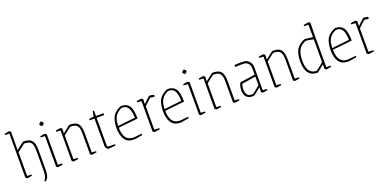

<svg xmlns="http://www.w3.org/2000/svg" viewBox="-8 -1483 4949 2458"><g transform="rotate(-20 2466.5 -254.0)"><path d="M31 -608V-625Q31 -625 46 -628Q61 -631 77.5 -634Q94 -637 98 -637Q100 -637 109 -630Q118 -623 118 -620L116 -374L118 -373Q129 -382 145.5 -395Q162 -408 178.5 -420.5Q195 -433 206.5 -441.5Q218 -450 220 -450Q276 -450 308 -434.5Q340 -419 354 -381.5Q368 -344 368 -276V-8Q368 38 357.5 70.5Q347 103 317 129L303 116Q324 91 331.5 62.5Q339 34 339 -6V-290Q339 -352 323 -380Q307 -408 281.5 -415.5Q256 -423 226 -423Q224 -423 204.5 -409Q185 -395 161 -376Q137 -357 118 -342V-19H176V-2Q176 -2 161 1Q146 4 130 7Q114 10 109 10Q107 10 98 3Q89 -4 89 -7V-608Z M492 -592Q493 -594 499 -599.5Q505 -605 512 -610Q519 -615 520 -615Q523 -615 530 -609Q537 -603 543 -596Q549 -589 547 -585L544 -575Q543 -571 530.5 -562.5Q518 -554 515 -554Q512 -554 505.5 -560.5Q499 -567 494 -574.5Q489 -582 490 -584ZM527 10Q525 10 516 3Q507 -4 507 -7V-420L449 -424V-440Q476 -445 493 -447.5Q510 -450 516 -450Q518 -450 527 -443Q536 -436 536 -433V-20L594 -16V0Q567 4 550 7Q533 10 527 10Z M739 10Q737 10 728 3Q719 -4 719 -7V-420L661 -424V-440Q688 -445 705 -447.5Q722 -450 728 -450Q730 -450 739 -443Q748 -436 748 -433L746 -371Q757 -380 773.5 -393Q790 -406 806.5 -419Q823 -432 835 -441Q847 -450 850 -450Q906 -450 938 -434.5Q970 -419 984 -381.5Q998 -344 998 -276V-20L1056 -16V0Q1029 4 1012 7Q995 10 989 10Q987 10 978 3Q969 -4 969 -7V-290Q969 -352 953 -380Q937 -408 911.5 -415.5Q886 -423 856 -423Q852 -423 833.5 -410Q815 -397 791.5 -378Q768 -359 748 -342V-20L806 -16V0Q779 4 762 7Q745 10 739 10Z M1216 10Q1211 10 1202 2Q1193 -6 1186 -16Q1179 -26 1179 -31V-415H1113V-434L1177 -443L1192 -517Q1197 -517 1208 -510V-440H1311V-415H1208V-46Q1208 -30 1213 -24Q1218 -18 1230 -18L1315 -16V1Q1304 2 1282 4.5Q1260 7 1241 8.5Q1222 10 1216 10Z M1681 -8Q1653 -3 1618 3.5Q1583 10 1561 10Q1479 10 1440.5 -46.5Q1402 -103 1402 -205Q1402 -253 1411 -293.5Q1420 -334 1434 -360Q1454 -390 1479 -410Q1504 -430 1526 -440Q1548 -450 1557 -450Q1628 -450 1663 -401Q1698 -352 1698 -227L1431 -199Q1433 -129 1450.5 -89Q1468 -49 1498.5 -32.5Q1529 -16 1569 -16Q1573 -16 1594.5 -18Q1616 -20 1641.5 -23Q1667 -26 1681 -27ZM1496 -391Q1461 -361 1446.5 -320Q1432 -279 1431 -222L1668 -249Q1667 -330 1643.5 -377.5Q1620 -425 1561 -425Q1550 -425 1532 -415.5Q1514 -406 1496 -391Z M1841 10Q1839 10 1830 3Q1821 -4 1821 -7V-420L1763 -424V-440Q1790 -445 1807 -447.5Q1824 -450 1830 -450Q1832 -450 1841 -443Q1850 -436 1850 -433L1848 -368Q1855 -376 1869 -389Q1883 -402 1898 -416.5Q1913 -431 1924 -440.5Q1935 -450 1937 -450Q1954 -450 1973 -447Q1992 -444 1998 -441Q1999 -440 2000.5 -436Q2002 -432 2002 -429Q2002 -427 1998.5 -421.5Q1995 -416 1992 -413Q1979 -416 1966 -419Q1953 -422 1945 -422Q1941 -422 1926 -409.5Q1911 -397 1893.5 -380Q1876 -363 1863 -350.5Q1850 -338 1850 -338V-20L1918 -16V0Q1890 4 1869.5 7Q1849 10 1841 10Z M2314 -8Q2286 -3 2251 3.5Q2216 10 2194 10Q2112 10 2073.5 -46.5Q2035 -103 2035 -205Q2035 -253 2044 -293.5Q2053 -334 2067 -360Q2087 -390 2112 -410Q2137 -430 2159 -440Q2181 -450 2190 -450Q2261 -450 2296 -401Q2331 -352 2331 -227L2064 -199Q2066 -129 2083.5 -89Q2101 -49 2131.5 -32.5Q2162 -16 2202 -16Q2206 -16 2227.5 -18Q2249 -20 2274.5 -23Q2300 -26 2314 -27ZM2129 -391Q2094 -361 2079.5 -320Q2065 -279 2064 -222L2301 -249Q2300 -330 2276.5 -377.5Q2253 -425 2194 -425Q2183 -425 2165 -415.5Q2147 -406 2129 -391Z M2439 -592Q2440 -594 2446 -599.5Q2452 -605 2459 -610Q2466 -615 2467 -615Q2470 -615 2477 -609Q2484 -603 2490 -596Q2496 -589 2494 -585L2491 -575Q2490 -571 2477.5 -562.5Q2465 -554 2462 -554Q2459 -554 2452.5 -560.5Q2446 -567 2441 -574.5Q2436 -582 2437 -584ZM2474 10Q2472 10 2463 3Q2454 -4 2454 -7V-420L2396 -424V-440Q2423 -445 2440 -447.5Q2457 -450 2463 -450Q2465 -450 2474 -443Q2483 -436 2483 -433V-20L2541 -16V0Q2514 4 2497 7Q2480 10 2474 10Z M2686 10Q2684 10 2675 3Q2666 -4 2666 -7V-420L2608 -424V-440Q2635 -445 2652 -447.5Q2669 -450 2675 -450Q2677 -450 2686 -443Q2695 -436 2695 -433L2693 -371Q2704 -380 2720.5 -393Q2737 -406 2753.5 -419Q2770 -432 2782 -441Q2794 -450 2797 -450Q2853 -450 2885 -434.5Q2917 -419 2931 -381.5Q2945 -344 2945 -276V-20L3003 -16V0Q2976 4 2959 7Q2942 10 2936 10Q2934 10 2925 3Q2916 -4 2916 -7V-290Q2916 -352 2900 -380Q2884 -408 2858.5 -415.5Q2833 -423 2803 -423Q2799 -423 2780.5 -410Q2762 -397 2738.5 -378Q2715 -359 2695 -342V-20L2753 -16V0Q2726 4 2709 7Q2692 10 2686 10Z M3197 9Q3136 15 3102 -15.5Q3068 -46 3068 -109Q3068 -141 3075 -167Q3082 -193 3093 -212L3298 -242V-326Q3298 -370 3275 -394Q3252 -418 3226 -421Q3218 -422 3195 -422Q3172 -422 3146 -421.5Q3120 -421 3102 -420L3096 -427L3101 -447Q3134 -450 3172.5 -449.5Q3211 -449 3236 -447Q3259 -445 3279.5 -429.5Q3300 -414 3313.5 -390.5Q3327 -367 3327 -339V-20L3385 -16V0Q3354 5 3339.5 7.5Q3325 10 3318 10Q3314 10 3306 3Q3298 -4 3298 -7L3300 -69Q3264 -39 3234 -15.5Q3204 8 3197 9ZM3097 -111Q3097 -65 3119 -38.5Q3141 -12 3191 -16Q3196 -16 3212 -28.5Q3228 -41 3251 -59.5Q3274 -78 3298 -99V-216L3109 -186Q3103 -171 3100 -150.5Q3097 -130 3097 -111Z M3504 10Q3502 10 3493 3Q3484 -4 3484 -7V-420L3426 -424V-440Q3453 -445 3470 -447.5Q3487 -450 3493 -450Q3495 -450 3504 -443Q3513 -436 3513 -433L3511 -371Q3522 -380 3538.5 -393Q3555 -406 3571.5 -419Q3588 -432 3600 -441Q3612 -450 3615 -450Q3671 -450 3703 -434.5Q3735 -419 3749 -381.5Q3763 -344 3763 -276V-20L3821 -16V0Q3794 4 3777 7Q3760 10 3754 10Q3752 10 3743 3Q3734 -4 3734 -7V-290Q3734 -352 3718 -380Q3702 -408 3676.5 -415.5Q3651 -423 3621 -423Q3617 -423 3598.5 -410Q3580 -397 3556.5 -378Q3533 -359 3513 -342V-20L3571 -16V0Q3544 4 3527 7Q3510 10 3504 10Z M4058 -450Q4072 -450 4104 -445.5Q4136 -441 4164 -437V-608H4106V-625Q4106 -625 4121.5 -628Q4137 -631 4154.5 -634Q4172 -637 4176 -637Q4178 -637 4187 -630Q4196 -623 4196 -620L4193 -430V-19H4251V-2Q4251 -2 4236 1Q4221 4 4204.5 7Q4188 10 4184 10Q4182 10 4173 3Q4164 -4 4164 -7V-67Q4145 -52 4123.5 -34Q4102 -16 4085.5 -3Q4069 10 4065 10Q4001 10 3965.5 -20Q3930 -50 3916.5 -97.5Q3903 -145 3903 -195Q3903 -251 3913 -293Q3923 -335 3936 -360Q3956 -390 3981 -410Q4006 -430 4027.5 -440Q4049 -450 4058 -450ZM4044 -419Q3980 -390 3956 -335Q3932 -280 3932 -202Q3932 -131 3949 -90.5Q3966 -50 3995 -33.5Q4024 -17 4058 -17Q4063 -17 4081.5 -30.5Q4100 -44 4123 -63Q4146 -82 4164 -98V-408Q4133 -416 4098.5 -422Q4064 -428 4044 -419Z M4598 -8Q4570 -3 4535 3.5Q4500 10 4478 10Q4396 10 4357.5 -46.5Q4319 -103 4319 -205Q4319 -253 4328 -293.5Q4337 -334 4351 -360Q4371 -390 4396 -410Q4421 -430 4443 -440Q4465 -450 4474 -450Q4545 -450 4580 -401Q4615 -352 4615 -227L4348 -199Q4350 -129 4367.5 -89Q4385 -49 4415.5 -32.5Q4446 -16 4486 -16Q4490 -16 4511.5 -18Q4533 -20 4558.5 -23Q4584 -26 4598 -27ZM4413 -391Q4378 -361 4363.5 -320Q4349 -279 4348 -222L4585 -249Q4584 -330 4560.5 -377.5Q4537 -425 4478 -425Q4467 -425 4449 -415.5Q4431 -406 4413 -391Z M4758 10Q4756 10 4747 3Q4738 -4 4738 -7V-420L4680 -424V-440Q4707 -445 4724 -447.5Q4741 -450 4747 -450Q4749 -450 4758 -443Q4767 -436 4767 -433L4765 -368Q4772 -376 4786 -389Q4800 -402 4815 -416.5Q4830 -431 4841 -440.5Q4852 -450 4854 -450Q4871 -450 4890 -447Q4909 -444 4915 -441Q4916 -440 4917.5 -436Q4919 -432 4919 -429Q4919 -427 4915.5 -421.5Q4912 -416 4909 -413Q4896 -416 4883 -419Q4870 -422 4862 -422Q4858 -422 4843 -409.5Q4828 -397 4810.5 -380Q4793 -363 4780 -350.5Q4767 -338 4767 -338V-20L4835 -16V0Q4807 4 4786.5 7Q4766 10 4758 10Z"/></g></svg>

Font: Grenze Gotisch Thin
Style: Regular
Weight: 100
Designer: Renata Polastri
Foundry: Omnibus-Type
Version: Version 1.001